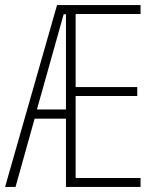

<svg xmlns="http://www.w3.org/2000/svg" viewBox="-20 -734 619 754"><path d="M532 0H239V-268H116L41 0H0L204 -714H532V-679H277V-392H519V-357H277V-35H532ZM125 -304H239V-678H230Z"/></svg>

Font: Noto Sans Myanmar UI ExtraCondensed ExtraLight
Style: Regular
Weight: 200
Width: 2
Designer: Monotype Design Team
Foundry: Monotype Imaging Inc.
Version: Version 2.103; ttfautohint (v1.8.4.7-5d5b)